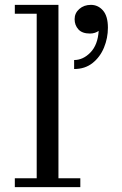

<svg xmlns="http://www.w3.org/2000/svg" viewBox="-20 -770 500 790"><path d="M287 -691Q287 -716 306.2 -733Q325.5 -750 354 -750Q383.5 -750 403.8 -726.8Q424 -703.5 424 -656Q424 -613.5 408 -574.5Q392 -535.5 361 -510.8Q330 -486 285 -486V-523Q322 -523 352.2 -554.2Q382.5 -585.5 386 -643Q380 -638.5 370.8 -635.2Q361.5 -632 350 -632Q318 -632 302.5 -649.2Q287 -666.5 287 -691ZM41 -36.5H131V-713.5H41V-750H220.5V-36.5H310.5V0H41Z"/></svg>

Font: Bodoni* 06pt
Style: Regular
Weight: 400
Version: Version 2.3